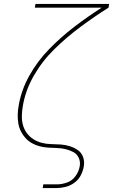

<svg xmlns="http://www.w3.org/2000/svg" viewBox="-20 -755 616 980"><path d="M198 205H267Q290 205 314.5 199Q339 193 360 177.5Q381 162 392.5 139.5Q404 117 408 93Q412 69 404 46.5Q396 24 377 11Q358 -2 335.5 -9Q313 -16 289 -17.5Q265 -19 240.5 -19.5Q216 -20 193 -26Q170 -32 150.5 -44.5Q131 -57 117.5 -75Q104 -93 97.5 -115.5Q91 -138 91.5 -162.5Q92 -187 96 -211Q109 -292 152 -367.5Q195 -443 258 -504.5Q321 -566 391 -618Q461 -670 534 -716L537 -735H161L158 -716H499Q427 -670 359 -618Q291 -566 231 -504.5Q171 -443 129.5 -368.5Q88 -294 75 -214Q71 -192 70.5 -169.5Q70 -147 73.5 -125.5Q77 -104 86.5 -85Q96 -66 110 -50.5Q124 -35 142.5 -24.5Q161 -14 182 -8.5Q203 -3 225.5 -1.5Q248 0 270 0.5Q292 1 313.5 6Q335 11 354 21Q373 31 382 51Q391 71 387 93Q383 119 366 143Q349 167 322.5 176.5Q296 186 270 186H201Z"/></svg>

Font: Iosevka Sparkle Thin Oblique
Style: Regular
Weight: 100
Italic angle: -9°
Designer: Belleve Invis
Foundry: Belleve Invis
Version: Version 4.5.0; ttfautohint (v1.8.3)